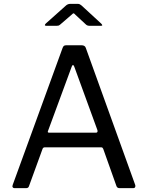

<svg xmlns="http://www.w3.org/2000/svg" viewBox="-20 -977 767 997"><path d="M46 -17 305 -728Q308 -736 312 -739Q316 -742 325 -742H403Q422 -742 426 -727L682 -17L683 -12Q683 0 672 0H601Q589 0 585 -10L516 -204Q514 -208 512 -210Q510 -212 504 -212H213Q204 -212 201 -204L130 -9Q127 0 115 0H55Q49 0 46 -4.5Q43 -9 46 -17ZM478 -288Q489 -288 486 -301L366 -630Q363 -639 359 -639Q355 -639 352 -630L230 -299L228 -293Q228 -288 236 -288ZM373 -899Q371 -901 367.5 -904.5Q364 -908 362 -908Q359 -908 350 -899L292 -849Q287 -845 283.5 -844Q280 -843 274 -843H220Q213 -843 213 -847Q213 -850 218 -855L320 -946Q331 -957 345 -957H384Q391 -957 395.5 -954Q400 -951 404 -948L505 -855Q511 -849 511 -846Q511 -843 504 -843H445Q434 -843 427 -849Z"/></svg>

Font: n
Style: Regular
Weight: 400
Designer: Pablo Impallari, Rodrigo Fuenzalida
Foundry: Impallari Type
Version: Version 1.002; ttfautohint (v1.5)